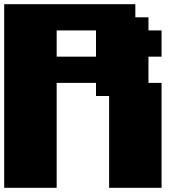

<svg xmlns="http://www.w3.org/2000/svg" viewBox="-20 -895 915 915"><path d="M500 0H750V-500H687.5V-625H750V-750H687.5V-812.5H625V-875H0V0H250V-500H437.5V-437.5H500ZM437.5 -625H250V-750H437.5Z"/></svg>

Font: Faithful 32x
Style: Bold
Weight: 400
Foundry: Faithful Resource Pack
Version: Version 1.0; January 27, 2023